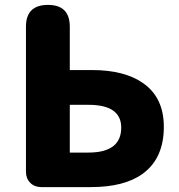

<svg xmlns="http://www.w3.org/2000/svg" viewBox="-20 -764 730 784"><path d="M149 0Q121 0 103.5 -17.5Q86 -35 86 -63V-655Q86 -744 176 -744Q265 -744 265 -655V-478H355Q489 -478 565 -424Q649 -365 649 -246Q649 -117 562 -54Q487 0 351 0H218ZM265 -141H341Q475 -141 475 -243Q475 -336 341 -336H265V-238Z"/></svg>

Font: GenSenRounded TW H
Style: Regular
Weight: 900
Version: Version 1.501;PS 1;hotconv 16.6.51;makeotf.lib2.5.65220